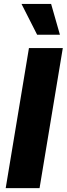

<svg xmlns="http://www.w3.org/2000/svg" viewBox="-20 -977 346 997"><path d="M172.9 -796.5H291.2L245.4 -956.7H91.6ZM306.1 -727.3H130.3L9.6 0H185.4Z"/></svg>

Font: TID UI Extra Bold
Style: Italic
Weight: 800
Italic angle: -9.39999°
Designer: The TID Project Authors
Foundry: Bakken & Bæck
Version: Version 1.001;hotconv 1.0.109;makeotfexe 2.5.65596